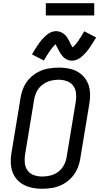

<svg xmlns="http://www.w3.org/2000/svg" viewBox="-20 -1162 616 1190"><path d="M241 8Q273 8 305 2.5Q337 -3 367 -18.5Q397 -34 421 -59Q445 -84 458.5 -114.5Q472 -145 477 -176L534 -521Q540 -557 537.5 -592.5Q535 -628 519 -658Q503 -688 475.5 -708Q448 -728 414 -735.5Q380 -743 344 -743Q313 -743 280.5 -737.5Q248 -732 218 -716.5Q188 -701 164 -676.5Q140 -652 126.5 -621Q113 -590 108 -559L51 -214Q45 -178 47.5 -142.5Q50 -107 66 -77Q82 -47 109.5 -27.5Q137 -8 171.5 0Q206 8 241 8ZM243 -68Q216 -68 191.5 -76Q167 -84 152 -104Q137 -124 134 -149.5Q131 -175 135 -202L192 -547Q196 -572 208.5 -596Q221 -620 243.5 -637Q266 -654 291.5 -661Q317 -668 343 -668Q369 -668 393.5 -659.5Q418 -651 433 -631.5Q448 -612 451 -586Q454 -560 450 -534L393 -189Q389 -163 376.5 -139Q364 -115 342 -98Q320 -81 294 -74.5Q268 -68 243 -68ZM426 -786Q439 -786 452 -790.5Q465 -795 475.5 -802.5Q486 -810 496.5 -820Q507 -830 513.5 -837.5Q520 -845 527.5 -855Q535 -865 542.5 -876.5Q550 -888 558.5 -901.5Q567 -915 576 -930L502 -968Q480 -930 464 -907Q448 -884 430 -868Q425 -875 419.5 -886Q414 -897 410 -905.5Q406 -914 400 -924Q394 -934 387 -941.5Q380 -949 370.5 -955.5Q361 -962 350 -965.5Q339 -969 328 -969Q315 -969 302 -964.5Q289 -960 278.5 -952.5Q268 -945 257.5 -935Q247 -925 240.5 -917.5Q234 -910 226.5 -900Q219 -890 211.5 -878.5Q204 -867 195.5 -854Q187 -841 178 -825L252 -787Q274 -825 290.5 -848.5Q307 -872 324 -888Q328 -881 334 -869.5Q340 -858 344 -849.5Q348 -841 354.5 -831.5Q361 -822 367.5 -814Q374 -806 383.5 -799.5Q393 -793 404 -789.5Q415 -786 426 -786ZM264 -1066H564V-1142H264Z"/></svg>

Font: Iosevka Sparkle Oblique
Style: Regular
Weight: 400
Italic angle: -9°
Designer: Belleve Invis
Foundry: Belleve Invis
Version: Version 4.5.0; ttfautohint (v1.8.3)